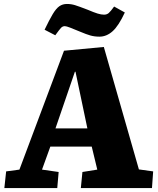

<svg xmlns="http://www.w3.org/2000/svg" viewBox="-20 -949 797 969"><path d="M504 -712 681 -94 753 -84 747 0H388L396 -81L471 -93L443 -209H234L192 -93L276 -81L269 0H2L11 -84L78 -93L303 -693ZM260 -301H421L361 -587H358ZM482 -764Q457 -764 436 -770Q415 -776 387 -788Q353 -802 334 -809.5Q315 -817 307 -817Q296 -817 288 -808.5Q280 -800 259 -771L205 -799Q229 -849 246 -877.5Q263 -906 279.5 -917.5Q296 -929 318 -929Q339 -929 358.5 -923Q378 -917 422 -900Q455 -886 473 -880.5Q491 -875 505 -875Q519 -875 528.5 -883Q538 -891 556 -916L610 -886Q579 -819 548.5 -791.5Q518 -764 482 -764Z"/></svg>

Font: Literata 12pt ExtraBold
Style: Italic
Weight: 800
Italic angle: -2°
Designer: Latin by Veronika Burian and Jose Scaglione. Greek by Irene Vlachou. Cyrillic by Vera Evstafieva
Foundry: TypeTogether
Version: Version 3.002